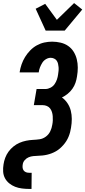

<svg xmlns="http://www.w3.org/2000/svg" viewBox="-30 -1014 555 1249"><path d="M159 215Q136 215 112.5 212Q89 209 68.5 201Q48 193 30.5 179Q13 165 2.5 145.5Q-8 126 -9.5 102.5Q-11 79 -7 55Q-4 34 4 12.5Q12 -9 25.5 -27.5Q39 -46 57.5 -61Q76 -76 97 -85Q118 -94 140 -98.5Q162 -103 183.5 -104Q205 -105 227 -108Q249 -111 268 -125Q287 -139 297 -160Q307 -181 310 -202Q313 -217 313.5 -231Q314 -245 313 -258.5Q312 -272 308 -285Q304 -298 296 -308.5Q288 -319 275 -324.5Q262 -330 248 -330H190L208 -435H266Q282 -435 298.5 -443.5Q315 -452 325 -466.5Q335 -481 340.5 -497.5Q346 -514 348 -530Q350 -542 351 -554Q352 -566 351 -577.5Q350 -589 347.5 -599.5Q345 -610 339 -619Q333 -628 322 -633Q311 -638 300 -638Q284 -638 269 -629Q254 -620 245 -605.5Q236 -591 230 -575.5Q224 -560 222 -544V-543H98V-546Q102 -571 110.5 -595.5Q119 -620 133 -643Q147 -666 166.5 -686Q186 -706 209.5 -719Q233 -732 258.5 -737.5Q284 -743 309 -743Q337 -743 364.5 -736.5Q392 -730 413.5 -715Q435 -700 449 -677.5Q463 -655 469.5 -628.5Q476 -602 476 -574Q476 -546 471 -517Q468 -496 461 -475.5Q454 -455 441 -436.5Q428 -418 410 -403.5Q392 -389 373 -380Q394 -365 409 -342.5Q424 -320 430.5 -294Q437 -268 437 -240Q437 -212 432 -183Q430 -169 426 -154Q422 -139 416 -124.5Q410 -110 401.5 -96.5Q393 -83 382.5 -71Q372 -59 360 -48.5Q348 -38 334 -30Q320 -22 305.5 -16.5Q291 -11 276 -7.5Q261 -4 246 -2.5Q231 -1 216.5 -0.5Q202 0 186.5 1.5Q171 3 156.5 9Q142 15 131 27.5Q120 40 118 55Q116 66 117 76.5Q118 87 124 95Q130 103 139.5 106.5Q149 110 160 110H176L175 215ZM267 -815 202 -957 264 -989 340 -885 452 -994 505 -952 391 -815Z"/></svg>

Font: Iosevka Term Curly XBd Obl
Style: Regular
Weight: 800
Italic angle: -9°
Designer: Belleve Invis
Foundry: Belleve Invis
Version: Version 32.3.0